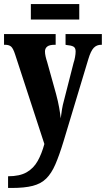

<svg xmlns="http://www.w3.org/2000/svg" viewBox="-22 -705 525 952"><path d="M18 169Q76 169 110.5 149Q145 129 165 93Q185 57 198 9L53 -435Q43 -466 32.5 -474.5Q22 -483 3 -483H-2V-536H254V-483H250Q223 -483 212 -474Q201 -465 201 -450Q201 -439 204 -425.5Q207 -412 212 -397L256 -239Q266 -202 271.5 -170.5Q277 -139 279 -118Q282 -142 285.5 -163.5Q289 -185 295 -206L343 -394Q347 -405 350 -421.5Q353 -438 353 -450Q353 -468 342 -474Q331 -480 307 -482L303 -483V-536H483V-483H480Q457 -483 442.5 -467.5Q428 -452 416 -412L293 -4Q272 65 252.5 110Q233 155 207 180.5Q181 206 140.5 216.5Q100 227 35 227H18ZM131 -608V-685H371V-608Z"/></svg>

Font: Noto Serif ExtraCondensed ExtraBold
Style: Regular
Weight: 800
Width: 2
Designer: Monotype Design Team
Foundry: Monotype Imaging Inc.
Version: Version 2.013; ttfautohint (v1.8.4.7-5d5b)